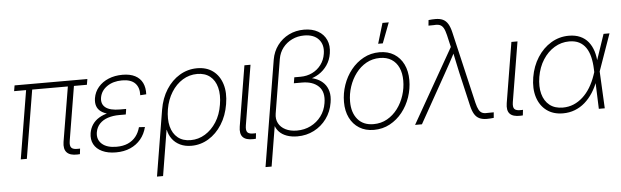

<svg xmlns="http://www.w3.org/2000/svg" viewBox="-55 -942 4373 1351"><g transform="rotate(-5 2132.0 -266.0)"><path d="M459 0.5Q407.7 2 385.3 -22.2Q362.8 -46.4 370.6 -96.2L439 -507.3H481.9L414.6 -100.1Q408.7 -64.9 421.4 -51.3Q434.1 -37.6 468.3 -39.1Q472.7 -39.1 475.6 -39.1Q478.5 -39.1 482.4 -39.6L478 -0.5Q473.6 -0.5 469 0Q464.4 0.5 459 0.5ZM60.1 0 144 -507.3H187L103 0ZM55.2 -482.4 62 -522.5H576.2L569.3 -482.4Z M732.4 9.3Q674.8 9.3 634.8 -9.8Q594.7 -28.8 576.7 -62.7Q558.6 -96.7 565.9 -142.1Q571.8 -175.8 589.4 -201.7Q606.9 -227.5 635.7 -245.1Q664.6 -262.7 702.9 -271.5Q741.2 -280.3 787.6 -280.3H828.6L823.7 -250.5H777.3Q733.4 -250.5 697.5 -238.8Q661.6 -227.1 638.9 -203.1Q616.2 -179.2 609.9 -143.6Q601.6 -92.8 636.5 -61.3Q671.4 -29.8 739.7 -29.8Q786.1 -29.8 820.1 -44.9Q854 -60.1 876 -87.4Q897.9 -114.7 908.2 -153.3L950.2 -150.9Q938 -101.6 908.2 -65.7Q878.4 -29.8 834 -10.3Q789.6 9.3 732.4 9.3ZM783.7 -257.3Q737.8 -257.3 704.1 -265.4Q670.4 -273.4 649.4 -289.3Q628.4 -305.2 620.6 -328.9Q612.8 -352.5 617.7 -383.8Q625 -427.7 653.3 -460.9Q681.6 -494.1 725.8 -512.5Q770 -530.8 824.7 -530.8Q877.9 -530.8 913.3 -512.5Q948.7 -494.1 965.3 -460.2Q981.9 -426.3 979.5 -379.4L937 -376.5Q939.5 -431.6 909.7 -461.7Q879.9 -491.7 818.4 -491.7Q754.9 -491.7 711.9 -461.9Q668.9 -432.1 660.6 -383.8Q653.3 -338.4 684.8 -313.7Q716.3 -289.1 785.6 -289.1H829.6L824.7 -257.3Z M1004.4 204.1 1081.1 -261.2Q1094.7 -342.3 1133.3 -402.8Q1171.9 -463.4 1228.5 -497.1Q1285.2 -530.8 1351.6 -530.8Q1418.5 -530.8 1463.6 -497.1Q1508.8 -463.4 1527.8 -402.8Q1546.9 -342.3 1533.2 -261.2Q1520 -180.7 1481.2 -119.6Q1442.4 -58.6 1386.5 -24.7Q1330.6 9.3 1265.1 9.3Q1220.2 9.3 1186 -7.1Q1151.9 -23.4 1130.4 -52.2Q1108.9 -81.1 1101.6 -117.7H1100.1L1047.4 204.1ZM1263.7 -30.8Q1318.4 -30.8 1365.5 -59.6Q1412.6 -88.4 1445.6 -139.9Q1478.5 -191.4 1489.7 -261.2Q1501.5 -330.6 1488 -382.3Q1474.6 -434.1 1439 -462.4Q1403.3 -490.7 1348.6 -490.7Q1293 -490.7 1245.8 -461.7Q1198.7 -432.6 1166.3 -380.9Q1133.8 -329.1 1122.1 -261.2Q1110.8 -191.9 1124 -140.1Q1137.2 -88.4 1172.9 -59.6Q1208.5 -30.8 1263.7 -30.8Z M1703.1 0.5Q1650.4 2 1628.7 -21.5Q1606.9 -44.9 1615.2 -96.2L1685.5 -522.5H1728.5L1658.7 -100.1Q1652.8 -64 1665.3 -50.8Q1677.7 -37.6 1711.4 -39.1Q1715.3 -39.1 1718.5 -39.1Q1721.7 -39.1 1725.1 -39.6L1720.7 -0.5Q1716.8 -0.5 1712.4 0Q1708 0.5 1703.1 0.5Z M1771 204.1 1894.5 -544.4Q1904.3 -601.1 1936.5 -644.3Q1968.8 -687.5 2017.3 -711.7Q2065.9 -735.8 2125 -735.8Q2182.1 -735.8 2222.9 -712.6Q2263.7 -689.5 2282 -648.4Q2300.3 -607.4 2291.5 -553.7Q2284.2 -506.8 2259.5 -471.2Q2234.9 -435.5 2199.5 -413.3Q2164.1 -391.1 2124 -383.8L2126 -395.5Q2158.2 -391.1 2187 -378.4Q2215.8 -365.7 2236.3 -343Q2256.8 -320.3 2265.6 -286.9Q2274.4 -253.4 2266.6 -208Q2256.3 -144.5 2220.7 -95.7Q2185.1 -46.9 2131.6 -19.3Q2078.1 8.3 2014.2 8.3Q1973.1 8.3 1939.9 -3.4Q1906.7 -15.1 1885.3 -37.8Q1863.8 -60.5 1856 -92.8L1864.3 -100.6L1814 204.1ZM2014.2 -32.7Q2067.4 -32.7 2111.8 -54.9Q2156.2 -77.1 2185.8 -116.7Q2215.3 -156.2 2223.6 -208Q2236.8 -286.1 2195.8 -326.2Q2154.8 -366.2 2078.1 -366.2H2021L2027.8 -407.7H2071.3Q2117.2 -407.7 2154.8 -426Q2192.4 -444.3 2217.3 -477.5Q2242.2 -510.7 2249 -554.2Q2259.3 -617.2 2224.9 -656Q2190.4 -694.8 2122.1 -694.8Q2075.7 -694.8 2036.6 -676Q1997.6 -657.2 1971.4 -623.8Q1945.3 -590.3 1937.5 -544.9L1875 -164.6Q1868.7 -126.5 1884.3 -96.7Q1899.9 -66.9 1933.6 -49.8Q1967.3 -32.7 2014.2 -32.7Z M2554.2 9.8Q2494.6 9.8 2451.2 -17.3Q2407.7 -44.4 2384.3 -92.3Q2360.8 -140.1 2360.8 -203.6Q2360.8 -265.1 2380.9 -323.5Q2400.9 -381.8 2438.2 -428.7Q2475.6 -475.6 2526.9 -503.4Q2578.1 -531.2 2639.6 -531.2Q2699.2 -531.2 2742.4 -504.4Q2785.6 -477.5 2809.1 -429.4Q2832.5 -381.3 2832.5 -317.9Q2832.5 -255.9 2812.5 -197.3Q2792.5 -138.7 2755.4 -92Q2718.3 -45.4 2667.2 -17.8Q2616.2 9.8 2554.2 9.8ZM2555.2 -30.8Q2608.4 -30.8 2651.6 -55.2Q2694.8 -79.6 2725.8 -121.1Q2756.8 -162.6 2773.2 -213.9Q2789.6 -265.1 2789.6 -317.9Q2789.6 -370.6 2772 -409.4Q2754.4 -448.2 2720.7 -469.5Q2687 -490.7 2639.2 -490.7Q2586.4 -490.7 2543.2 -466.6Q2500 -442.4 2469 -401.1Q2438 -359.9 2420.9 -308.3Q2403.8 -256.8 2403.8 -203.1Q2403.8 -124.5 2443.4 -77.6Q2482.9 -30.8 2555.2 -30.8ZM2636.2 -591.3 2679.2 -734.9H2723.6L2668.9 -591.3Z M2845.2 0 3143.6 -524.4 3124 -609.4Q3116.2 -642.6 3106 -660.4Q3095.7 -678.2 3079.8 -684.3Q3064 -690.4 3039.1 -688L3000 -687.5L3003.9 -726.6Q3017.6 -728 3028.3 -728.8Q3039.1 -729.5 3052.7 -729.5Q3084.5 -729.5 3105.7 -719.2Q3127 -709 3140.9 -685.8Q3154.8 -662.6 3163.6 -624L3281.7 -118.2Q3289.6 -85 3299.8 -66.9Q3310.1 -48.8 3326.2 -43Q3342.3 -37.1 3367.7 -39.6L3404.3 -40L3400.9 -1Q3387.2 0.5 3376.7 1.2Q3366.2 2 3352.1 2Q3320.8 2 3299.3 -8.3Q3277.8 -18.6 3264.2 -41.7Q3250.5 -64.9 3241.7 -103.5L3187 -339.8Q3178.2 -378.4 3170.4 -417Q3162.6 -455.6 3154.3 -493.7H3167.5Q3147.5 -455.6 3126.7 -417Q3106 -378.4 3084 -339.8L2893.6 0Z M3588.9 0.5Q3536.1 2 3514.4 -21.5Q3492.7 -44.9 3501 -96.2L3571.3 -522.5H3614.3L3544.4 -100.1Q3538.6 -64 3551 -50.8Q3563.5 -37.6 3597.2 -39.1Q3601.1 -39.1 3604.2 -39.1Q3607.4 -39.1 3610.8 -39.6L3606.4 -0.5Q3602.5 -0.5 3598.1 0Q3593.8 0.5 3588.9 0.5Z M3890.1 9.8Q3821.3 9.8 3774.7 -24.9Q3728 -59.6 3708.7 -120.8Q3689.5 -182.1 3702.6 -260.7Q3715.8 -339.4 3754.9 -400.4Q3793.9 -461.4 3851.6 -496.1Q3909.2 -530.8 3977.1 -530.8Q4022.9 -530.8 4057.1 -515.6Q4091.3 -500.5 4114 -472.4Q4136.7 -444.3 4148.9 -405.8Q4161.1 -367.2 4162.6 -320.8H4176.3L4171.9 -264.6L4185.1 0H4143.1L4132.8 -281.7Q4131.3 -329.1 4121.8 -367.7Q4112.3 -406.2 4093.8 -433.6Q4075.2 -460.9 4046.4 -475.8Q4017.6 -490.7 3976.1 -490.7Q3920.4 -490.7 3872.1 -461.7Q3823.7 -432.6 3790.5 -380.6Q3757.3 -328.6 3745.6 -260.3Q3734.4 -192.4 3748.3 -140.6Q3762.2 -88.9 3798.8 -59.8Q3835.4 -30.8 3892.1 -30.8Q3932.6 -30.8 3968 -45.4Q4003.4 -60.1 4033.4 -87.4Q4063.5 -114.7 4086.7 -152.8Q4109.9 -190.9 4126 -237.8L4222.2 -522.5H4264.2L4171.4 -259.8L4156.7 -199.2H4143.1Q4126.5 -153.3 4101.8 -115Q4077.1 -76.7 4045.2 -48.6Q4013.2 -20.5 3974.1 -5.4Q3935.1 9.8 3890.1 9.8Z"/></g></svg>

Font: Inter 28pt ExtraLight
Style: Italic
Weight: 250
Italic angle: -9.3988°
Designer: Rasmus Andersson
Foundry: rsms
Version: Version 4.001;git-66647c0bb